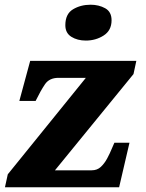

<svg xmlns="http://www.w3.org/2000/svg" viewBox="-20 -794 617 814"><path d="M1 0 13 -55 344 -464H228Q189 -464 170.5 -436.5Q152 -409 133 -370L131 -366H62L108 -536H558L546 -480L213 -72H369Q392 -72 407.5 -86.5Q423 -101 434.5 -122.5Q446 -144 455 -166L465 -189H529L485 0ZM344 -622Q308 -622 282.5 -638Q257 -654 257 -687Q257 -735 289.5 -754.5Q322 -774 364 -774Q399 -774 426 -759Q453 -744 453 -708Q453 -665 419.5 -643.5Q386 -622 344 -622Z"/></svg>

Font: Noto Serif ExtraBold
Style: Italic
Weight: 800
Italic angle: -12°
Designer: Monotype Design Team
Foundry: Monotype Imaging Inc.
Version: Version 2.013